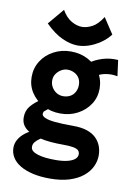

<svg xmlns="http://www.w3.org/2000/svg" viewBox="-94 -744 689 985"><g transform="rotate(10 250.0 -251.5)"><path d="M236 181Q186 181 147 172Q108 163 80.5 146.5Q53 130 39 107Q25 84 25 57Q25 34 37 13.5Q49 -7 70 -23Q91 -39 115 -48L173 -26Q161 -17 148 -8Q135 1 126.5 11.5Q118 22 118 36Q118 49 128 57.5Q138 66 156 71.5Q174 77 197 79.5Q220 82 248 82Q284 82 309 76Q334 70 347.5 59Q361 48 361 33Q361 20 353 12.5Q345 5 326 1.5Q307 -2 273 -2Q241 -2 209.5 -4.5Q178 -7 149.5 -14Q121 -21 98 -33Q75 -45 62.5 -62.5Q50 -80 50 -106Q50 -141 71 -165.5Q92 -190 121 -208L178 -178Q169 -170 161 -164.5Q153 -159 148 -154Q143 -149 143 -139Q143 -129 160 -121Q177 -113 213.5 -109.5Q250 -106 309 -106Q351 -106 380.5 -96Q410 -86 428 -68Q446 -50 454.5 -27.5Q463 -5 463 21Q463 51 449.5 79.5Q436 108 408 131Q380 154 337 167.5Q294 181 236 181ZM231 -157Q182 -157 141.5 -178.5Q101 -200 77.5 -236Q54 -272 54 -317Q54 -363 77.5 -400Q101 -437 141.5 -458.5Q182 -480 231 -480Q281 -480 321 -458.5Q361 -437 384.5 -400Q408 -363 408 -317Q408 -272 384.5 -236Q361 -200 321 -178.5Q281 -157 231 -157ZM230 -247Q250 -247 266 -255.5Q282 -264 291 -280.5Q300 -297 300 -317Q300 -338 291 -353Q282 -368 265.5 -376.5Q249 -385 230 -385Q213 -385 197.5 -376Q182 -367 171.5 -352Q161 -337 161 -317Q161 -298 170.5 -282Q180 -266 195.5 -256.5Q211 -247 230 -247ZM379 -379 331 -439Q359 -459 396.5 -470.5Q434 -482 476 -479L487 -396Q458 -402 429 -397.5Q400 -393 379 -379ZM258 -516Q221 -516 177.5 -535.5Q134 -555 88 -601L158 -684Q180 -646 208.5 -630Q237 -614 263 -614Q288 -614 316 -628.5Q344 -643 370 -684L424 -602Q402 -574 373.5 -555Q345 -536 315.5 -526Q286 -516 258 -516Z"/></g></svg>

Font: Inconsolata ExtraBold
Style: Regular
Weight: 800
Designer: Raph Levien, Cyreal, Brenton Simpson
Foundry: Raph Levien, Cyreal, Google
Version: Version 3.001